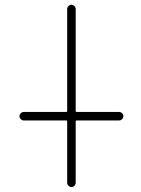

<svg xmlns="http://www.w3.org/2000/svg" viewBox="-20 -794 583 794"><path d="M78.1 -295.9Q71.3 -295.9 65.9 -301.3Q60.5 -306.6 60.5 -313.5Q60.5 -320.3 65.9 -325.7Q71.3 -331.1 78.1 -331.1H253.9Q257.8 -331.1 257.8 -335.9V-756.8Q257.8 -763.7 263.2 -769Q268.6 -774.4 275.4 -774.4Q282.2 -774.4 287.6 -769Q293 -763.7 293 -756.8V-335.9Q293 -331.1 296.9 -331.1H472.7Q479.5 -331.1 484.9 -325.7Q490.2 -320.3 490.2 -313.5Q490.2 -306.6 484.9 -301.3Q479.5 -295.9 472.7 -295.9H296.9Q293 -295.9 293 -291V-38.1Q293 -31.2 287.6 -25.9Q282.2 -20.5 275.4 -20.5Q268.6 -20.5 263.2 -25.9Q257.8 -31.2 257.8 -38.1V-291Q257.8 -295.9 253.9 -295.9Z"/></svg>

Font: Gen Jyuu Gothic ExtraLight
Style: Regular
Weight: 100
Designer: [Source Han Sans]
Ryoko NISHIZUKA  (kana & ideographs); Paul D. Hunt (Latin, Greek & Cyrillic); Wenlong ZHANG  (bopomofo
Version: Version 1.002.20150607